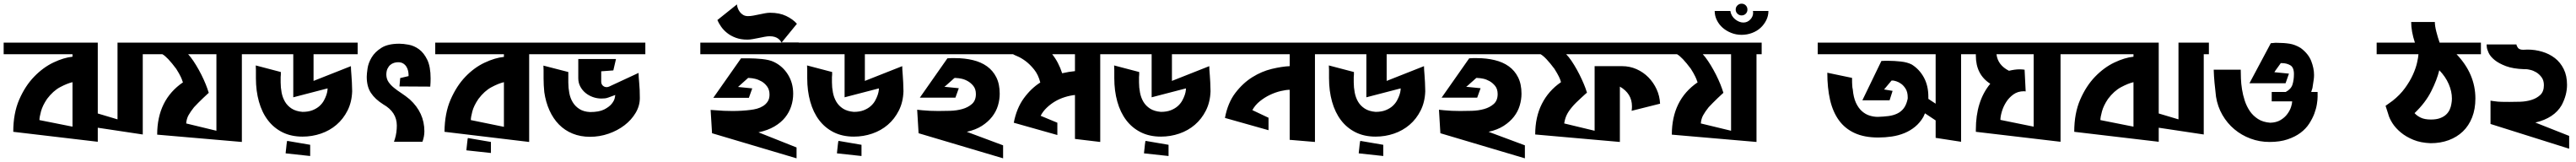

<svg xmlns="http://www.w3.org/2000/svg" viewBox="-23 -778 14142 889"><path d="M-2.9 -543.9H513.7V-155.3L622.1 -123V-543.9H789.1V-480.5H760.7V-40L513.7 -77.1V0L49.8 -54.7Q49.8 -156.2 82.5 -231.4Q115.2 -306.6 164.6 -357.4Q213.9 -408.2 270.5 -435.1Q327.1 -461.9 375 -466.8V-480.5H-2.9ZM193.4 -119.1 375 -83V-327.1Q345.7 -320.3 307.1 -299.8Q268.6 -279.3 235.4 -235.4Q210.9 -199.2 202.1 -167Q193.4 -134.8 193.4 -119.1Z M1333 -480.5H1304.7V1L839.8 -39.1Q839.8 -229.5 981.4 -326.2L978.5 -333Q976.6 -340.8 968.8 -357.4Q960.9 -374 944.3 -400.4Q895.5 -465.8 868.2 -480.5H787.1V-543.9H1333ZM1165 -60.5V-480.5H1009.8Q1023.4 -465.8 1038.6 -443.4Q1053.7 -420.9 1068.4 -394.5Q1083 -368.2 1095.2 -341.3Q1107.4 -314.5 1115.2 -292L1123 -268.6Q1123 -268.6 1113.8 -260.3Q1104.5 -252 1091.8 -239.7Q1079.1 -227.5 1065.4 -213.9Q1051.8 -200.2 1042 -189.5Q1022.5 -165 1011.7 -145.5Q1001 -126 999 -100.6Z M1910.2 -277.3Q1908.2 -217.8 1884.8 -171.4Q1861.3 -125 1824.2 -93.3Q1787.1 -61.5 1738.8 -44.9Q1690.4 -28.3 1637.7 -28.3Q1575.2 -28.3 1527.3 -52.2Q1479.5 -76.2 1447.3 -118.7Q1415 -161.1 1398.4 -220.2Q1381.8 -279.3 1381.8 -348.6V-370.1Q1381.8 -382.8 1381.8 -394.5Q1381.8 -406.2 1380.9 -418.9L1518.6 -382.8Q1518.6 -375 1518.6 -368.2Q1518.6 -361.3 1517.6 -355.5V-326.2Q1517.6 -297.9 1522.9 -270Q1528.3 -242.2 1541.5 -219.7Q1554.7 -197.3 1578.1 -182.1Q1601.6 -167 1637.7 -164.1Q1669.9 -164.1 1692.9 -173.3Q1715.8 -182.6 1731 -196.3Q1746.1 -210 1754.9 -226.1Q1763.7 -242.2 1768.6 -256.8Q1773.4 -271.5 1774.4 -281.2Q1775.4 -291 1775.4 -293L1586.9 -244.1V-480.5H1329.1V-543.9H1940.4V-480.5H1698.2V-334L1903.3 -415Q1903.3 -398.4 1906.2 -364.3Q1909.2 -330.1 1910.2 -277.3ZM1544.9 63.5 1545.9 52.7Q1546.9 44.9 1547.9 35.2Q1548.8 25.4 1549.8 16.6Q1550.8 7.8 1551.8 2Q1552.7 -3.9 1553.7 -4.9L1679.7 16.6V78.1Z M2295.9 0H2139.6L2144.5 -14.6Q2150.4 -33.2 2152.8 -52.2Q2155.3 -71.3 2155.3 -88.9Q2155.3 -163.1 2081.1 -205.1Q2036.1 -233.4 2013.2 -268.1Q1990.2 -302.7 1990.2 -356.4Q1990.2 -372.1 1994.6 -402.3Q1999 -432.6 2017.1 -462.9Q2035.2 -493.2 2070.8 -515.6Q2106.4 -538.1 2168.9 -538.1Q2190.4 -538.1 2220.2 -532.7Q2250 -527.3 2276.9 -507.8Q2303.7 -488.3 2322.3 -450.2Q2340.8 -412.1 2340.8 -347.7Q2340.8 -336.9 2340.3 -325.2Q2339.8 -313.5 2338.9 -302.7L2169.9 -303.7L2173.8 -349.6L2219.7 -360.4V-368.2Q2219.7 -377 2217.3 -388.7Q2214.8 -400.4 2208.5 -411.1Q2202.1 -421.9 2190.9 -429.2Q2179.7 -436.5 2162.1 -436.5Q2151.4 -436.5 2140.1 -433.1Q2128.9 -429.7 2119.6 -421.9Q2110.4 -414.1 2104 -400.9Q2097.7 -387.7 2097.7 -367.2Q2098.6 -343.8 2110.4 -327.1Q2122.1 -310.5 2140.1 -295.9Q2158.2 -281.2 2180.7 -266.6Q2203.1 -252 2226.6 -232.4Q2306.6 -159.2 2306.6 -57.6Q2306.6 -29.3 2295.9 0Z M2912.1 -480.5H2881.8V1L2417 -54.7Q2418 -157.2 2450.7 -231.9Q2483.4 -306.6 2531.7 -356.9Q2580.1 -407.2 2637.2 -434.1Q2694.3 -460.9 2743.2 -465.8V-480.5H2366.2V-543.9H2912.1ZM2743.2 -82V-327.1Q2713.9 -320.3 2675.3 -299.8Q2636.7 -279.3 2603.5 -235.4Q2578.1 -198.2 2569.8 -166.5Q2561.5 -134.8 2561.5 -119.1ZM2671.9 1V61.5L2537.1 46.9L2538.1 36.1Q2539.1 29.3 2540 19.5Q2541 9.8 2542 1Q2543 -7.8 2543.9 -14.2Q2544.9 -20.5 2545.9 -20.5Z M2964.8 -272.5Q2962.9 -292 2961.9 -310.5Q2960.9 -329.1 2960.9 -347.7V-369.1Q2960.9 -381.8 2960.9 -393.6Q2960.9 -405.3 2960 -418L3096.7 -382.8V-325.2Q3096.7 -295.9 3102.1 -267.6Q3107.4 -239.3 3121.1 -216.8Q3134.8 -194.3 3157.7 -179.7Q3180.7 -165 3215.8 -163.1Q3265.6 -163.1 3293.5 -177.2Q3321.3 -191.4 3335 -208.5Q3348.6 -225.6 3351.6 -240.2Q3354.5 -254.9 3354.5 -256.8L3317.4 -243.2Q3307.6 -239.3 3297.9 -238.3Q3288.1 -237.3 3278.3 -237.3Q3253.9 -237.3 3231 -245.6Q3208 -253.9 3190.4 -268.6Q3172.9 -283.2 3162.1 -303.7Q3151.4 -324.2 3151.4 -348.6V-454.1H3358.4L3343.8 -391.6L3277.3 -386.7V-330.1Q3277.3 -316.4 3286.1 -308.1Q3294.9 -299.8 3307.6 -299.8Q3312.5 -299.8 3320.3 -302.7L3482.4 -377.9Q3482.4 -358.4 3485.8 -323.2Q3489.3 -288.1 3489.3 -240.2Q3489.3 -197.3 3466.3 -158.7Q3443.4 -120.1 3405.3 -90.8Q3367.2 -61.5 3317.9 -44.4Q3268.6 -27.3 3215.8 -27.3Q3163.1 -27.3 3120.1 -44.9Q3077.1 -62.5 3045.4 -94.7Q3013.7 -127 2993.2 -172.4Q2972.7 -217.8 2964.8 -272.5ZM3519.5 -543.9V-480.5H2908.2V-543.9Z M4096.7 -174.8Q4114.3 -176.8 4132.3 -181.6Q4150.4 -186.5 4166 -196.3Q4181.6 -206.1 4191.4 -221.2Q4201.2 -236.3 4201.2 -258.8Q4201.2 -286.1 4187.5 -304.2Q4173.8 -322.3 4156.2 -332Q4138.7 -341.8 4121.1 -345.7Q4103.5 -349.6 4095.7 -349.6L4084 -350.6L4028.3 -300.8L4106.4 -293L4087.9 -241.2H3892.6L4044.9 -458H4064.5H4086.9Q4102.5 -458 4121.6 -457Q4140.6 -456.1 4159.7 -454.1Q4178.7 -452.1 4195.8 -448.2Q4212.9 -444.3 4226.6 -437.5Q4274.4 -414.1 4302.7 -368.2Q4331.1 -322.3 4331.1 -263.7Q4331.1 -228.5 4320.3 -195.3Q4309.6 -162.1 4287.1 -133.8Q4264.6 -105.5 4228 -84Q4191.4 -62.5 4140.6 -51.8L4349.6 31.2V90.8L3885.7 -46.9L3877.9 -174.8L3906.2 -172.9Q3926.8 -170.9 3950.2 -169.9Q3973.6 -168.9 3997.1 -168.9Q4050.8 -168.9 4096.7 -174.8ZM4267.6 -544.9H4361.3V-480.5H3821.3V-543.9H4267.6Q4265.6 -547.9 4261.2 -553.7Q4256.8 -559.6 4249.5 -565.4Q4242.2 -571.3 4230.5 -575.2Q4218.8 -579.1 4202.1 -579.1Q4190.4 -579.1 4174.8 -576.2Q4159.2 -573.2 4142.6 -569.8Q4126 -566.4 4109.4 -563.5Q4092.8 -560.5 4080.1 -560.5Q4043.9 -560.5 4016.1 -570.8Q3988.3 -581.1 3968.3 -597.2Q3948.2 -613.3 3935.1 -632.3Q3921.9 -651.4 3915 -668L4022.5 -753.9Q4022.5 -746.1 4026.4 -734.9Q4030.3 -723.6 4037.6 -713.4Q4044.9 -703.1 4056.2 -696.3Q4067.4 -689.5 4083 -689.5Q4096.7 -689.5 4112.3 -692.4Q4127.9 -695.3 4144 -698.7Q4160.2 -702.1 4175.8 -705.1Q4191.4 -708 4204.1 -708Q4255.9 -708 4292.5 -690.4Q4329.1 -672.9 4351.6 -647.5L4268.6 -545.9Z M4936.5 -277.3Q4934.6 -217.8 4911.1 -171.4Q4887.7 -125 4850.6 -93.3Q4813.5 -61.5 4765.1 -44.9Q4716.8 -28.3 4664.1 -28.3Q4601.6 -28.3 4553.7 -52.2Q4505.9 -76.2 4473.6 -118.7Q4441.4 -161.1 4424.8 -220.2Q4408.2 -279.3 4408.2 -348.6V-370.1Q4408.2 -382.8 4408.2 -394.5Q4408.2 -406.2 4407.2 -418.9L4544.9 -382.8Q4544.9 -375 4544.9 -368.2Q4544.9 -361.3 4543.9 -355.5V-326.2Q4543.9 -297.9 4549.3 -270Q4554.7 -242.2 4567.9 -219.7Q4581.1 -197.3 4604.5 -182.1Q4627.9 -167 4664.1 -164.1Q4696.3 -164.1 4719.2 -173.3Q4742.2 -182.6 4757.3 -196.3Q4772.5 -210 4781.2 -226.1Q4790 -242.2 4794.9 -256.8Q4799.8 -271.5 4800.8 -281.2Q4801.8 -291 4801.8 -293L4613.3 -244.1V-480.5H4355.5V-543.9H4966.8V-480.5H4724.6V-334L4929.7 -415Q4929.7 -398.4 4932.6 -364.3Q4935.5 -330.1 4936.5 -277.3ZM4571.3 63.5 4572.3 52.7Q4573.2 44.9 4574.2 35.2Q4575.2 25.4 4576.2 16.6Q4577.1 7.8 4578.1 2Q4579.1 -3.9 4580.1 -4.9L4706.1 16.6V78.1Z M5483.4 19.5V90.8L5019.5 -46.9L5011.7 -175.8L5040 -172.9Q5059.6 -170.9 5082 -169.9Q5104.5 -168.9 5127.9 -168.9Q5157.2 -168.9 5192.9 -169.9Q5228.5 -170.9 5259.8 -179.7Q5291 -188.5 5312.5 -207.5Q5334 -226.6 5334 -261.7Q5334 -289.1 5320.3 -306.2Q5306.6 -323.2 5289.1 -333Q5271.5 -342.8 5254.4 -346.2Q5237.3 -349.6 5229.5 -349.6L5217.8 -350.6Q5216.8 -350.6 5211.9 -346.2Q5207 -341.8 5199.7 -335Q5192.4 -328.1 5184.1 -321.3Q5175.8 -314.5 5169.9 -308.6L5161.1 -301.8L5240.2 -293.9L5221.7 -242.2H5026.4L5177.7 -458L5198.2 -459H5220.7Q5272.5 -459 5317.4 -448.2Q5362.3 -437.5 5395 -414.1Q5427.7 -390.6 5446.3 -353.5Q5464.8 -316.4 5464.8 -263.7Q5464.8 -231.4 5455.1 -198.7Q5445.3 -166 5423.3 -137.7Q5401.4 -109.4 5367.2 -87.4Q5333 -65.4 5284.2 -54.7ZM5491.2 -543.9V-480.5H4961.9V-543.9Z M6016.6 1 5877.9 -15.6V-256.8Q5850.6 -253.9 5822.3 -245.1Q5793.9 -236.3 5769 -221.7Q5744.1 -207 5723.1 -187Q5702.1 -167 5689.5 -142.6L5781.2 -104.5V-37.1L5542 -104.5Q5557.6 -184.6 5597.2 -238.8Q5636.7 -293 5687.5 -325.2Q5676.8 -368.2 5653.3 -397Q5629.9 -425.8 5606 -443.4Q5582 -460.9 5562 -469.2Q5542 -477.5 5538.1 -480.5H5487.3V-543.9H6044.9V-480.5H6016.6ZM5807.6 -376Q5845.7 -384.8 5877.9 -387.7V-480.5H5752.9Q5788.1 -436.5 5807.6 -376Z M6622.1 -277.3Q6620.1 -217.8 6596.7 -171.4Q6573.2 -125 6536.1 -93.3Q6499 -61.5 6450.7 -44.9Q6402.3 -28.3 6349.6 -28.3Q6287.1 -28.3 6239.3 -52.2Q6191.4 -76.2 6159.2 -118.7Q6127 -161.1 6110.4 -220.2Q6093.8 -279.3 6093.8 -348.6V-370.1Q6093.8 -382.8 6093.8 -394.5Q6093.8 -406.2 6092.8 -418.9L6230.5 -382.8Q6230.5 -375 6230.5 -368.2Q6230.5 -361.3 6229.5 -355.5V-326.2Q6229.5 -297.9 6234.9 -270Q6240.2 -242.2 6253.4 -219.7Q6266.6 -197.3 6290 -182.1Q6313.5 -167 6349.6 -164.1Q6381.8 -164.1 6404.8 -173.3Q6427.7 -182.6 6442.9 -196.3Q6458 -210 6466.8 -226.1Q6475.6 -242.2 6480.5 -256.8Q6485.4 -271.5 6486.3 -281.2Q6487.3 -291 6487.3 -293L6298.8 -244.1V-480.5H6041V-543.9H6652.3V-480.5H6410.2V-334L6615.2 -415Q6615.2 -398.4 6618.2 -364.3Q6621.1 -330.1 6622.1 -277.3ZM6256.8 63.5 6257.8 52.7Q6258.8 44.9 6259.8 35.2Q6260.7 25.4 6261.7 16.6Q6262.7 7.8 6263.7 2Q6264.6 -3.9 6265.6 -4.9L6391.6 16.6V78.1Z M6649.4 -480.5V-543.9H7223.6V-480.5H7195.3V1L7056.6 -10.7V-285.2Q7036.1 -285.2 7007.3 -278.3Q6978.5 -271.5 6949.2 -257.8Q6919.9 -244.1 6893.6 -223.1Q6867.2 -202.1 6851.6 -173.8L6940.4 -131.8V-63.5L6701.2 -130.9Q6716.8 -213.9 6758.3 -268.1Q6799.8 -322.3 6851.6 -354.5Q6903.3 -386.7 6958.5 -399.9Q7013.7 -413.1 7056.6 -415V-480.5Z M7800.8 -277.3Q7798.8 -217.8 7775.4 -171.4Q7752 -125 7714.8 -93.3Q7677.7 -61.5 7629.4 -44.9Q7581.1 -28.3 7528.3 -28.3Q7465.8 -28.3 7418 -52.2Q7370.1 -76.2 7337.9 -118.7Q7305.7 -161.1 7289.1 -220.2Q7272.5 -279.3 7272.5 -348.6V-370.1Q7272.5 -382.8 7272.5 -394.5Q7272.5 -406.2 7271.5 -418.9L7409.2 -382.8Q7409.2 -375 7409.2 -368.2Q7409.2 -361.3 7408.2 -355.5V-326.2Q7408.2 -297.9 7413.6 -270Q7418.9 -242.2 7432.1 -219.7Q7445.3 -197.3 7468.8 -182.1Q7492.2 -167 7528.3 -164.1Q7560.5 -164.1 7583.5 -173.3Q7606.4 -182.6 7621.6 -196.3Q7636.7 -210 7645.5 -226.1Q7654.3 -242.2 7659.2 -256.8Q7664.1 -271.5 7665 -281.2Q7666 -291 7666 -293L7477.5 -244.1V-480.5H7219.7V-543.9H7831.1V-480.5H7588.9V-334L7793.9 -415Q7793.9 -398.4 7796.9 -364.3Q7799.8 -330.1 7800.8 -277.3ZM7435.5 63.5 7436.5 52.7Q7437.5 44.9 7438.5 35.2Q7439.5 25.4 7440.4 16.6Q7441.4 7.8 7442.4 2Q7443.4 -3.9 7444.3 -4.9L7570.3 16.6V78.1Z M8347.7 19.5V90.8L7883.8 -46.9L7876 -175.8L7904.3 -172.9Q7923.8 -170.9 7946.3 -169.9Q7968.8 -168.9 7992.2 -168.9Q8021.5 -168.9 8057.1 -169.9Q8092.8 -170.9 8124 -179.7Q8155.3 -188.5 8176.8 -207.5Q8198.2 -226.6 8198.2 -261.7Q8198.2 -289.1 8184.6 -306.2Q8170.9 -323.2 8153.3 -333Q8135.7 -342.8 8118.7 -346.2Q8101.6 -349.6 8093.8 -349.6L8082 -350.6Q8081.1 -350.6 8076.2 -346.2Q8071.3 -341.8 8064 -335Q8056.6 -328.1 8048.3 -321.3Q8040 -314.5 8034.2 -308.6L8025.4 -301.8L8104.5 -293.9L8085.9 -242.2H7890.6L8042 -458L8062.5 -459H8085Q8136.7 -459 8181.6 -448.2Q8226.6 -437.5 8259.3 -414.1Q8292 -390.6 8310.5 -353.5Q8329.1 -316.4 8329.1 -263.7Q8329.1 -231.4 8319.3 -198.7Q8309.6 -166 8287.6 -137.7Q8265.6 -109.4 8231.4 -87.4Q8197.3 -65.4 8148.4 -54.7ZM8355.5 -543.9V-480.5H7826.2V-543.9Z M9089.8 -209 8933.6 -169.9Q8934.6 -176.8 8935.1 -182.6Q8935.5 -188.5 8935.5 -194.3Q8935.5 -264.6 8869.1 -302.7V1L8404.3 -40Q8404.3 -135.7 8440.9 -208Q8477.5 -280.3 8545.9 -327.1L8543.9 -334Q8542 -341.8 8534.2 -357.9Q8526.4 -374 8509.8 -400.4Q8460.9 -465.8 8433.6 -480.5H8352.5V-543.9H9107.4V-480.5H8574.2Q8588.9 -465.8 8604 -443.4Q8619.1 -420.9 8633.8 -394.5Q8648.4 -368.2 8660.6 -341.3Q8672.9 -314.5 8680.7 -293L8688.5 -269.5Q8687.5 -269.5 8678.2 -260.7Q8668.9 -252 8655.8 -240.2Q8642.6 -228.5 8628.9 -214.8Q8615.2 -201.2 8606.4 -190.4Q8585.9 -166 8576.7 -146Q8567.4 -126 8563.5 -100.6L8730.5 -60.5V-415H8880.9Q8923.8 -415 8960.9 -398.4Q8998 -381.8 9025.9 -353.5Q9053.7 -325.2 9070.8 -288.1Q9087.9 -251 9089.8 -209Z M9647.5 -480.5H9619.1V1L9154.3 -39.1Q9154.3 -229.5 9295.9 -326.2L9293 -333Q9291 -340.8 9283.2 -357.4Q9275.4 -374 9258.8 -400.4Q9210 -465.8 9182.6 -480.5H9101.6V-543.9H9647.5ZM9479.5 -60.5V-480.5H9324.2Q9337.9 -465.8 9353 -443.4Q9368.2 -420.9 9382.8 -394.5Q9397.5 -368.2 9409.7 -341.3Q9421.9 -314.5 9429.7 -292L9437.5 -268.6Q9437.5 -268.6 9428.2 -260.3Q9418.9 -252 9406.2 -239.7Q9393.6 -227.5 9379.9 -213.9Q9366.2 -200.2 9356.4 -189.5Q9336.9 -165 9326.2 -145.5Q9315.4 -126 9313.5 -100.6Z M9475.6 -717.8Q9477.5 -704.1 9484.4 -692.4Q9491.2 -680.7 9501.5 -672.4Q9511.7 -664.1 9523.4 -659.2Q9535.2 -654.3 9546.9 -654.3Q9569.3 -654.3 9585 -670.9Q9600.6 -687.5 9600.6 -708Q9600.6 -710 9600.1 -712.9Q9599.6 -715.8 9599.6 -717.8H9684.6Q9684.6 -691.4 9672.9 -667.5Q9661.1 -643.6 9641.6 -625.5Q9622.1 -607.4 9594.7 -597.2Q9567.4 -586.9 9537.1 -586.9Q9506.8 -586.9 9480 -597.7Q9453.1 -608.4 9433.1 -626Q9413.1 -643.6 9401.4 -667.5Q9389.6 -691.4 9389.6 -717.8ZM9569.3 -725.6Q9569.3 -711.9 9560.1 -702.6Q9550.8 -693.4 9537.1 -693.4Q9524.4 -693.4 9514.6 -702.6Q9504.9 -711.9 9504.9 -725.6Q9504.9 -739.3 9514.6 -748.5Q9524.4 -757.8 9537.1 -757.8Q9550.8 -757.8 9560.1 -748.5Q9569.3 -739.3 9569.3 -725.6Z M10770.5 -480.5H10742.2V0L10602.5 -21.5V-117.2L10543.9 -156.2L10535.2 -136.7Q10516.6 -104.5 10489.7 -82.5Q10462.9 -60.5 10430.7 -47.4Q10398.4 -34.2 10361.8 -28.8Q10325.2 -23.4 10287.1 -23.4Q10210.9 -23.4 10157.7 -47.9Q10104.5 -72.3 10071.3 -118.2Q10038.1 -164.1 10022.9 -230Q10007.8 -295.9 10007.8 -378.9L10143.6 -350.6Q10143.6 -320.3 10144.5 -311.5Q10145.5 -302.7 10145.5 -297.9L10147.5 -288.1Q10151.4 -243.2 10165 -213.9Q10178.7 -184.6 10198.2 -167.5Q10217.8 -150.4 10240.2 -143.6Q10262.7 -136.7 10285.2 -136.7Q10316.4 -137.7 10343.3 -141.1Q10370.1 -144.5 10391.6 -154.8Q10413.1 -165 10427.2 -183.6Q10441.4 -202.1 10448.2 -232.4Q10449.2 -234.4 10449.2 -237.8Q10449.2 -241.2 10449.2 -244.1Q10449.2 -271.5 10438.5 -289.6Q10427.7 -307.6 10413.6 -317.9Q10399.4 -328.1 10386.2 -332Q10373 -335.9 10369.1 -335.9H10360.4L10325.2 -293.9L10319.3 -287.1L10366.2 -279.3L10349.6 -227.5H10200.2L10304.7 -443.4L10323.2 -444.3H10344.7Q10375 -444.3 10411.1 -440.4Q10447.3 -436.5 10471.7 -423.8Q10513.7 -397.5 10538.1 -352.5Q10562.5 -307.6 10562.5 -247.1V-235.4L10602.5 -209V-480.5H9955.1V-543.9H10770.5Z M11315.4 -480.5H11288.1V0L10823.2 -54.7V-66.4Q10823.2 -222.7 10902.3 -318.4Q10823.2 -369.1 10823.2 -472.7V-480.5H10766.6V-543.9H11315.4ZM11140.6 -83V-480.5H10936.5Q10943.4 -420.9 11004.9 -389.6Q11038.1 -397.5 11062.5 -397.5Q11070.3 -397.5 11077.1 -397Q11084 -396.5 11090.8 -395.5L11096.7 -276.4L11086.9 -277.3Q11053.7 -277.3 11029.3 -259.8Q11004.9 -242.2 10989.3 -217.3Q10973.6 -192.4 10965.8 -165.5Q10958 -138.7 10958 -120.1Z M11310.5 -543.9H11827.1V-155.3L11935.5 -123V-543.9H12102.5V-480.5H12074.2V-40L11827.1 -77.1V0L11363.3 -54.7Q11363.3 -156.2 11396 -231.4Q11428.7 -306.6 11478 -357.4Q11527.3 -408.2 11584 -435.1Q11640.6 -461.9 11688.5 -466.8V-480.5H11310.5ZM11506.8 -119.1 11688.5 -83V-327.1Q11659.2 -320.3 11620.6 -299.8Q11582 -279.3 11548.8 -235.4Q11524.4 -199.2 11515.6 -167Q11506.8 -134.8 11506.8 -119.1Z M12699.2 -273.4V-247.1Q12699.2 -231.4 12695.3 -206.5Q12691.4 -181.6 12681.2 -154.3Q12670.9 -127 12652.8 -99.1Q12634.8 -71.3 12605.5 -49.3Q12576.2 -27.3 12534.2 -13.2Q12492.2 1 12435.5 1Q12379.9 1 12330.6 -17.6Q12281.2 -36.1 12242.2 -68.8Q12203.1 -101.6 12176.8 -147Q12150.4 -192.4 12141.6 -247.1Q12136.7 -287.1 12133.3 -324.2Q12129.9 -361.3 12128.9 -395.5H12277.3Q12277.3 -376 12278.3 -347.7Q12279.3 -319.3 12284.2 -288.1Q12289.1 -256.8 12299.3 -225.6Q12309.6 -194.3 12327.1 -168.5Q12344.7 -142.6 12372.1 -125Q12399.4 -107.4 12439.5 -104.5Q12472.7 -105.5 12495.6 -119.1Q12518.6 -132.8 12532.7 -151.9Q12546.9 -170.9 12553.2 -190.4Q12559.6 -210 12559.6 -221.7H12447.3V-273.4H12524.4Q12553.7 -289.1 12561.5 -314.5Q12569.3 -339.8 12569.3 -372.1Q12569.3 -408.2 12549.3 -419.9Q12529.3 -431.6 12502.9 -431.6H12497.1L12466.8 -389.6L12461.9 -381.8L12542 -374L12523.4 -321.3H12325.2L12442.4 -541L12455.1 -542Q12460 -543 12465.3 -543Q12470.7 -543 12477.5 -543Q12514.6 -543 12545.4 -538.1Q12576.2 -533.2 12606.4 -514.6Q12648.4 -483.4 12664.1 -443.4Q12679.7 -403.3 12679.7 -366.2Q12679.7 -359.4 12679.2 -353Q12678.7 -346.7 12677.7 -339.8L12670.9 -294.9L12664.1 -273.4Z M13595.7 -543.9V-480.5H13461.9Q13565.4 -372.1 13565.4 -237.3Q13565.4 -179.7 13547.4 -133.8Q13529.3 -87.9 13496.6 -56.6Q13463.9 -25.4 13418.9 -8.8Q13374 7.8 13320.3 7.8Q13265.6 5.9 13225.1 -10.7Q13184.6 -27.3 13155.8 -51.3Q13127 -75.2 13109.9 -102.1Q13092.8 -128.9 13086.9 -152.3L13072.3 -197.3L13110.4 -224.6Q13151.4 -256.8 13178.7 -294.4Q13206.1 -332 13222.2 -367.7Q13238.3 -403.3 13245.1 -433.6Q13252 -463.9 13252.9 -480.5H13023.4V-543.9H13233.4Q13212.9 -605.5 13212.9 -657.2H13342.8Q13342.8 -635.7 13351.1 -603.5Q13359.4 -571.3 13369.1 -543.9ZM13433.6 -208Q13436.5 -222.7 13436.5 -237.3Q13436.5 -276.4 13418.9 -316.9Q13401.4 -357.4 13367.2 -392.6Q13354.5 -339.8 13322.8 -276.9Q13291 -213.9 13231.4 -157.2Q13244.1 -142.6 13265.6 -132.3Q13287.1 -122.1 13321.3 -122.1Q13351.6 -122.1 13372.1 -129.9Q13392.6 -137.7 13405.3 -149.9Q13418 -162.1 13424.8 -177.7Q13431.6 -193.4 13433.6 -208Z M14039.1 -201.2Q13998 -129.9 13894.5 -105.5L14080.1 -32.2V38.1L13648.4 -97.7V-225.6L13668 -222.7Q13687.5 -219.7 13709 -219.2Q13730.5 -218.8 13752 -218.8Q13778.3 -218.8 13811 -219.7Q13843.8 -220.7 13872.6 -229.5Q13901.4 -238.3 13921.4 -256.8Q13941.4 -275.4 13941.4 -310.5Q13941.4 -336.9 13928.7 -354Q13916 -371.1 13899.9 -380.9Q13883.8 -390.6 13867.2 -394.5Q13850.6 -398.4 13843.8 -398.4H13833Q13772.5 -400.4 13733.4 -415Q13694.3 -429.7 13670.9 -448.7Q13647.5 -467.8 13638.2 -487.8Q13628.9 -507.8 13627.9 -520.5L13627 -534.2H13791V-531.2Q13792 -528.3 13793.9 -523.9Q13795.9 -519.5 13799.3 -515.1Q13802.7 -510.7 13809.6 -507.8Q13816.4 -504.9 13828.1 -504.9L13851.6 -505.9Q13893.6 -505.9 13932.6 -494.1Q13971.7 -482.4 14002 -459Q14032.2 -435.5 14050.3 -398.9Q14068.4 -362.3 14068.4 -312.5Q14068.4 -256.8 14039.1 -201.2Z"/></svg>

Font: Shorif Bongobondhu ANSI V2
Style: Regular
Weight: 400
Designer: Shorif Uddin Shishir, Shorif art & Design, e-mail : shorifart@gmail.com, facebook : Shorif2001
Foundry: Lipighor Font Foundry
Version: Designed By Shorif Uddin Shishir | Build By Niladri Shekhar 